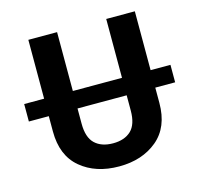

<svg xmlns="http://www.w3.org/2000/svg" viewBox="-104 -825 994 949"><g transform="rotate(-15 392.5 -350.5)"><path d="M766.6 -409.7V-320.3H18.1V-409.7ZM518.6 -710.9H665V-242.2Q665 -118.2 588.1 -54.2Q511.2 9.8 393.1 9.8Q273.4 9.8 196.8 -54.2Q120.1 -118.2 120.1 -242.2V-710.9H267.1V-242.2Q267.1 -171.9 300.5 -140.1Q334 -108.4 393.1 -108.4Q452.1 -108.4 485.4 -140.1Q518.6 -171.9 518.6 -242.2Z"/></g></svg>

Font: RobotoDEMO
Style: Regular
Weight: 400
Designer: Christian Robertson
Foundry: Google
Version: Version 2.136